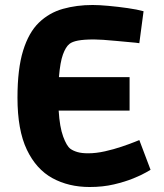

<svg xmlns="http://www.w3.org/2000/svg" viewBox="-20 -736 658 769"><path d="M339 13Q255 13 190 -22.5Q125 -58 87.5 -136.5Q50 -215 50 -345Q50 -460 72.5 -533Q95 -606 136 -645.5Q177 -685 232 -700.5Q287 -716 351 -716Q377 -716 415 -712.5Q453 -709 491.5 -703.5Q530 -698 555 -691L538 -563Q526 -565 501 -567Q476 -569 447 -572Q418 -575 393.5 -576.5Q369 -578 357 -578Q316 -578 292.5 -573.5Q269 -569 258 -560Q243 -548 232 -517.5Q221 -487 216 -427H499V-293H215Q219 -227 233 -189Q247 -151 262 -140Q273 -132 290 -127Q307 -122 333 -122Q365 -122 400.5 -130Q436 -138 467 -148.5Q498 -159 518 -167Q538 -175 538 -175L583 -56Q583 -56 565 -45.5Q547 -35 514 -21.5Q481 -8 436.5 2.5Q392 13 339 13Z"/></svg>

Font: Ruda SemiBold
Style: Bold
Weight: 900
Designer: Mariela Monsalve and Angelina Sanchez
Foundry: Mariela Monsalve and Angelina Sanchez
Version: Version 2.000